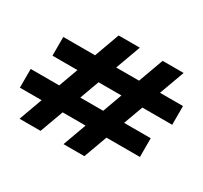

<svg xmlns="http://www.w3.org/2000/svg" viewBox="-135 -834 1082 1021"><g transform="rotate(30 406.5 -323.5)"><path d="M486 0H358L593 -647H722ZM217 0H88L323 -647H453ZM72 -493H807V-378H72ZM7 -259H744V-144H7Z"/></g></svg>

Font: BioRhyme ExtraBold ExtraBold
Style: Regular
Weight: 800
Version: Version 1.600;gftools[0.9.33]